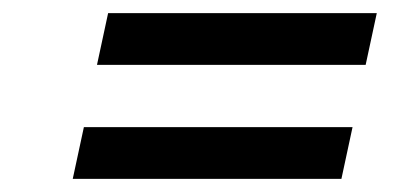

<svg xmlns="http://www.w3.org/2000/svg" viewBox="-20 -501 640 293"><path d="M91 -228 108 -307H518L501 -228ZM128 -402 145 -481H555L538 -402Z"/></svg>

Font: Red Hat Display SemiBold
Style: Italic
Weight: 600
Italic angle: -12°
Designer: Pentagram, MCKL
Foundry: Pentagram, MCKL
Version: Version 1.023